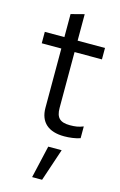

<svg xmlns="http://www.w3.org/2000/svg" viewBox="-136 -703 637 1023"><g transform="rotate(15 182.5 -191.5)"><path d="M260 10C289 10 322 6 348 -3V-68C323 -58 303 -55 275 -55C220 -55 198 -76 198 -130V-438H349V-501H198V-647L125 -628V-501H17V-438H125V-111C125 -32 173 10 260 10ZM152 264H207L267 85H193Z"/></g></svg>

Font: Red Hat Display
Style: Regular
Weight: 400
Designer: Pentagram, MCKL
Foundry: Pentagram, MCKL
Version: Version 1.023